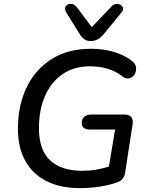

<svg xmlns="http://www.w3.org/2000/svg" viewBox="-20 -967 771 996"><path d="M394 9Q296 9 224 -26Q152 -61 112.5 -130Q73 -199 73 -299Q73 -421 118.5 -514.5Q164 -608 248.5 -661Q333 -714 452 -714Q515 -714 569.5 -698Q624 -682 663 -652Q683 -638 685.5 -618.5Q688 -599 679 -583Q670 -567 653 -561.5Q636 -556 616 -570Q580 -598 538 -610.5Q496 -623 446 -623Q363 -623 304 -582Q245 -541 213.5 -469Q182 -397 182 -303Q182 -189 240 -135Q298 -81 407 -81Q445 -81 479.5 -87Q514 -93 545 -103L577 -295H448Q404 -295 404 -329Q404 -350 417.5 -361.5Q431 -373 453 -373H625Q649 -373 660.5 -360Q672 -347 668 -323L629 -71Q623 -34 590 -22Q550 -7 498 1Q446 9 394 9ZM450 -754Q430 -754 416 -764.5Q402 -775 391 -794L324 -902Q312 -921 321 -934Q330 -947 347.5 -947Q365 -947 379 -929L456 -826L560 -935Q574 -949 591 -946.5Q608 -944 616 -931.5Q624 -919 611 -903L519 -791Q490 -754 450 -754Z"/></svg>

Font: Nunito SemiBold
Style: Italic
Weight: 600
Italic angle: -9°
Designer: Vernon Adams
Foundry: Vernon Adams
Version: Version 3.601; ttfautohint (v1.8.2.53-6de2)